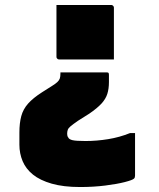

<svg xmlns="http://www.w3.org/2000/svg" viewBox="-20 -578 640 772"><path d="M207 -558Q264 -558 317 -558Q370 -558 427 -558Q430 -558 432.5 -556.5Q435 -555 436.5 -552.5Q438 -550 438 -547V-339Q381 -339 328 -339Q275 -339 218 -339Q214 -339 212 -340.5Q210 -342 208.5 -344Q207 -346 207 -350ZM302 174Q235 174 188 160.5Q141 147 112.5 124Q84 101 71 70Q58 39 58 4V-45Q58 -83 65.5 -111Q73 -139 93 -161.5Q113 -184 149 -207L190 -233Q203 -241 210.5 -248Q218 -255 220.5 -262.5Q223 -270 223 -283V-287H407Q411 -287 413.5 -286.5Q416 -286 417 -283.5Q418 -281 418 -276V-248Q418 -221 411.5 -200.5Q405 -180 388 -161.5Q371 -143 339 -121L293 -92Q273 -78 264 -70.5Q255 -63 252.5 -56Q250 -49 250 -40Q250 -36 251 -32Q252 -28 254 -26Q257 -18 271 -14.5Q285 -11 324 -11Q369 -11 415 -18.5Q461 -26 503 -43H523Q523 0 523 43Q523 86 523 128Q523 132 522 135Q521 138 519 140Q513 146 482 154Q451 162 403.5 168Q356 174 302 174Z"/></svg>

Font: Recursive Monospace Black
Style: Regular
Weight: 900
Version: Version 1.047